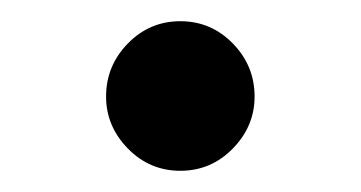

<svg xmlns="http://www.w3.org/2000/svg" viewBox="-20 -148 340 181"><path d="M150 13Q121 13 100.5 -8Q80 -29 80 -57Q80 -86 100.5 -107Q121 -128 150 -128Q179 -128 199.5 -107Q220 -86 220 -57Q220 -29 199.5 -8Q179 13 150 13Z"/></svg>

Font: Adobe Variable Font Prototype
Style: Regular
Weight: 389
Designer: Frank Grießhammer
Foundry: Adobe
Version: Version 1.004;hotconv 1.0.113;makeotfexe 2.5.65598